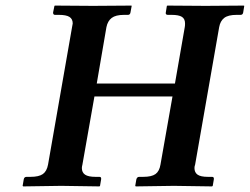

<svg xmlns="http://www.w3.org/2000/svg" viewBox="-20 -666 894 687"><path d="M641.1 -568.8Q642.1 -573.2 642.1 -582Q642.1 -598.6 630.9 -605.7Q619.6 -612.8 594.2 -612.8H580.1Q576.2 -612.8 574.2 -615.2Q572.3 -617.7 573.2 -621.1L577.1 -645L579.1 -646Q676.8 -645 715.8 -645L852.1 -646L854 -645L850.1 -621.1Q848.6 -612.8 840.8 -612.8H826.2Q796.4 -612.8 782.2 -601.8Q768.1 -590.8 764.2 -568.8L678.2 -77.1Q675.8 -70.8 675.8 -64.9Q675.8 -48.8 687 -41Q698.2 -33.2 724.1 -33.2H738.8Q746.6 -33.2 745.1 -23.9L741.2 -1L738.8 1Q637.2 -1 602.1 -1L465.8 1L463.9 -1L467.8 -23.9Q470.2 -33.2 478 -33.2H492.2Q522.5 -33.2 536.4 -43.2Q550.3 -53.2 554.2 -77.1L597.2 -320.8H317.9L274.9 -77.1Q272.9 -69.3 272.9 -64.9Q272.9 -48.8 284.4 -41Q295.9 -33.2 321.8 -33.2H335.9Q343.3 -33.2 341.8 -23.9L337.9 -1L335.9 1Q234.9 -1 199.2 -1L63 1L61 -1L64.9 -23.9Q66.4 -33.2 75.2 -33.2H88.9Q119.1 -33.2 133.3 -43.2Q147.5 -53.2 151.9 -77.1L237.8 -568.8Q240.2 -580.1 240.2 -582Q240.2 -598.1 228.5 -605.5Q216.8 -612.8 190.9 -612.8H176.8Q169.9 -612.8 169.9 -621.1L174.8 -645L176.8 -646Q273.9 -645 313 -645L450.2 -646L451.2 -645L446.8 -621.1Q445.3 -612.8 438 -612.8H423.8Q394 -612.8 379.6 -601.8Q365.2 -590.8 360.8 -568.8L326.2 -367.2H606Z"/></svg>

Font: Linux Libertine
Style: Bold Italic
Weight: 700
Italic angle: -11.5°
Designer: Philipp H. Poll
Foundry: Philipp H. Poll
Version: Version 4.0.5